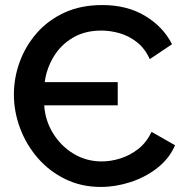

<svg xmlns="http://www.w3.org/2000/svg" viewBox="-20 -734 756 760"><path d="M379 6Q302 6 238.5 -25Q175 -56 129.5 -108.5Q84 -161 59.5 -226.5Q35 -292 35 -360Q35 -426 58 -489Q81 -552 125.5 -603Q170 -654 235 -684Q300 -714 385 -714Q483 -714 554.5 -671Q626 -628 661 -559L573 -500Q553 -543 521.5 -567.5Q490 -592 453.5 -602.5Q417 -613 381 -613Q316 -613 268 -584.5Q220 -556 192 -509Q164 -462 157 -409H446V-317H155Q159 -256 190.5 -205.5Q222 -155 272 -125Q322 -95 383 -95Q419 -95 457 -107Q495 -119 527.5 -144.5Q560 -170 580 -212L673 -159Q650 -106 602.5 -69Q555 -32 496 -13Q437 6 379 6Z"/></svg>

Font: Raleway SemiBold
Style: Regular
Weight: 600
Designer: Matt McInerney, Pablo Impallari, Rodrigo Fuenzalida
Foundry: Matt McInerney, Pablo Impallari, Rodrigo Fuenzalida
Version: Version 4.026